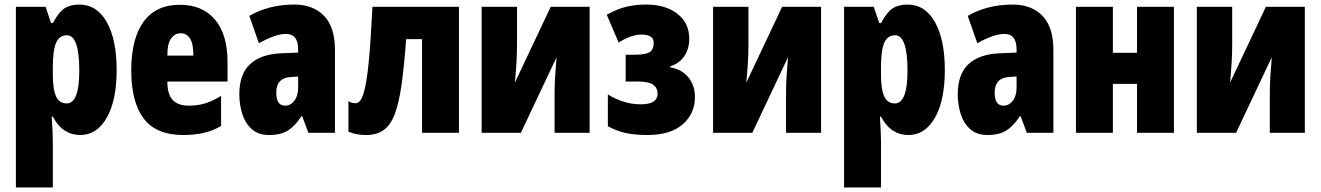

<svg xmlns="http://www.w3.org/2000/svg" viewBox="-20 -583 5800 843"><path d="M328.1 -563Q405.3 -563 448.7 -486.1Q492.2 -409.2 492.2 -274.9Q492.2 -142.6 449 -66.4Q405.8 9.8 332 9.8Q294.9 9.8 264.9 -9.3Q234.9 -28.3 211.9 -70.8H207Q209.5 -33.7 210.7 -7.1Q211.9 19.5 211.9 35.2V240.2H49.8V-553.2H180.2L204.1 -481.9H211.9Q239.7 -532.7 265.4 -547.9Q291 -563 328.1 -563ZM273.9 -428.2Q241.2 -428.2 226.6 -395.8Q211.9 -363.3 211.9 -288.1V-255.9Q211.9 -189.9 226.3 -159.4Q240.7 -128.9 272.9 -128.9Q328.1 -128.9 328.1 -272.9Q328.1 -428.2 273.9 -428.2Z M770 -562Q869.1 -562 924.1 -496.8Q979 -431.6 979 -310.1V-225.1H714.8Q714.8 -169.4 738 -144.3Q761.2 -119.1 809.1 -119.1Q847.2 -119.1 879.9 -128.9Q912.6 -138.7 950.7 -162.1V-29.8Q915 -8.8 874 0.5Q833 9.8 785.2 9.8Q665 9.8 610.6 -63Q556.2 -135.7 556.2 -273.9Q556.2 -412.6 610.1 -487.3Q664.1 -562 770 -562ZM773.9 -437Q748.5 -437 731.7 -415Q714.8 -393.1 714.8 -338.9H829.1Q829.1 -391.6 814 -414.3Q798.8 -437 773.9 -437Z M1272 -563Q1354.5 -563 1402.6 -513.7Q1450.7 -464.4 1450.7 -362.8V0H1334L1306.6 -73.2H1303.7Q1276.9 -31.2 1245.4 -10.7Q1213.9 9.8 1161.6 9.8Q1114.3 9.8 1085.4 -16.1Q1056.6 -42 1043.7 -83Q1030.8 -124 1030.8 -168.9Q1030.8 -257.8 1078.4 -301.8Q1126 -345.7 1216.8 -349.1L1289.1 -352.1V-366.2Q1289.1 -434.1 1235.8 -434.1Q1189.5 -434.1 1116.7 -393.1L1074.7 -513.2Q1115.2 -537.1 1165 -550Q1214.8 -563 1272 -563ZM1289.1 -247.1 1258.8 -245.1Q1192.9 -242.2 1192.9 -175.8Q1192.9 -119.1 1231.9 -119.1Q1255.9 -119.1 1272.5 -140.9Q1289.1 -162.6 1289.1 -198.2Z M1995.1 0H1833V-411.1H1763.2Q1754.4 -291 1742.9 -210Q1731.4 -128.9 1712.6 -80.6Q1693.8 -32.2 1663.6 -11.2Q1633.3 9.8 1586.9 9.8Q1543.5 9.8 1509.8 -4.9V-139.2Q1522 -129.9 1542 -129.9Q1563 -129.9 1576.4 -173.3Q1589.8 -216.8 1598.9 -310.3Q1607.9 -403.8 1615.2 -553.2H1995.1Z M2250 -553.2V-390.1Q2250 -348.6 2247.8 -311.3Q2245.6 -273.9 2240.7 -220.2L2397.9 -553.2H2568.8V0H2415V-173.8Q2415 -212.9 2417.7 -251.7Q2420.4 -290.5 2423.8 -332L2267.1 0H2094.7V-553.2Z M2816.9 -563Q2902.8 -563 2954.6 -522.2Q3006.3 -481.4 3006.3 -413.1Q3006.3 -368.7 2984.4 -336.4Q2962.4 -304.2 2923.3 -292V-287.1Q2973.6 -278.8 3002.4 -243.2Q3031.2 -207.5 3031.2 -157.2Q3031.2 -83.5 2977.3 -36.9Q2923.3 9.8 2822.3 9.8Q2771 9.8 2730.7 1.7Q2690.4 -6.3 2648.9 -28.8V-168Q2720.7 -125 2793 -125Q2867.2 -125 2867.2 -171.9Q2867.2 -196.8 2848.1 -210.9Q2829.1 -225.1 2778.3 -225.1H2727.1V-342.8H2768.1Q2812.5 -342.8 2831.3 -353.5Q2850.1 -364.3 2850.1 -395Q2850.1 -431.2 2796.9 -431.2Q2751 -431.2 2696.3 -396L2644 -518.1Q2692.9 -545.4 2733.6 -554.2Q2774.4 -563 2816.9 -563Z M3266.1 -553.2V-390.1Q3266.1 -348.6 3263.9 -311.3Q3261.7 -273.9 3256.8 -220.2L3414.1 -553.2H3585V0H3431.2V-173.8Q3431.2 -212.9 3433.8 -251.7Q3436.5 -290.5 3439.9 -332L3283.2 0H3110.8V-553.2Z M3964.4 -563Q4041.5 -563 4085 -486.1Q4128.4 -409.2 4128.4 -274.9Q4128.4 -142.6 4085.2 -66.4Q4042 9.8 3968.3 9.8Q3931.2 9.8 3901.1 -9.3Q3871.1 -28.3 3848.1 -70.8H3843.3Q3845.7 -33.7 3846.9 -7.1Q3848.1 19.5 3848.1 35.2V240.2H3686V-553.2H3816.4L3840.3 -481.9H3848.1Q3876 -532.7 3901.6 -547.9Q3927.2 -563 3964.4 -563ZM3910.2 -428.2Q3877.4 -428.2 3862.8 -395.8Q3848.1 -363.3 3848.1 -288.1V-255.9Q3848.1 -189.9 3862.5 -159.4Q3877 -128.9 3909.2 -128.9Q3964.4 -128.9 3964.4 -272.9Q3964.4 -428.2 3910.2 -428.2Z M4426.3 -563Q4508.8 -563 4556.9 -513.7Q4605 -464.4 4605 -362.8V0H4488.3L4460.9 -73.2H4458Q4431.2 -31.2 4399.7 -10.7Q4368.2 9.8 4315.9 9.8Q4268.6 9.8 4239.7 -16.1Q4210.9 -42 4198 -83Q4185.1 -124 4185.1 -168.9Q4185.1 -257.8 4232.7 -301.8Q4280.3 -345.7 4371.1 -349.1L4443.4 -352.1V-366.2Q4443.4 -434.1 4390.1 -434.1Q4343.8 -434.1 4271 -393.1L4229 -513.2Q4269.5 -537.1 4319.3 -550Q4369.1 -563 4426.3 -563ZM4443.4 -247.1 4413.1 -245.1Q4347.2 -242.2 4347.2 -175.8Q4347.2 -119.1 4386.2 -119.1Q4410.2 -119.1 4426.8 -140.9Q4443.4 -162.6 4443.4 -198.2Z M4866.2 -553.2V-351.1H4972.2V-553.2H5134.3V0H4972.2V-214.8H4866.2V0H4704.1V-553.2Z M5390.1 -553.2V-390.1Q5390.1 -348.6 5387.9 -311.3Q5385.7 -273.9 5380.9 -220.2L5538.1 -553.2H5709V0H5555.2V-173.8Q5555.2 -212.9 5557.9 -251.7Q5560.5 -290.5 5564 -332L5407.2 0H5234.9V-553.2Z"/></svg>

Font: Open Sans Condensed ExtraBold
Style: Regular
Weight: 800
Width: 3
Designer: Monotype Design Team
Foundry: Monotype Imaging Inc.
Version: Version 3.000; ttfautohint (v1.8.4)